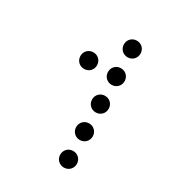

<svg xmlns="http://www.w3.org/2000/svg" viewBox="-122 -552 544 603"><g transform="rotate(30 150.0 -250.0)"><path d="M200 -420C217 -420 230 -433 230 -450C230 -467 217 -480 200 -480C183 -480 170 -467 170 -450C170 -433 183 -420 200 -420ZM100 -320C117 -320 130 -333 130 -350C130 -367 117 -380 100 -380C83 -380 70 -367 70 -350C70 -333 83 -320 100 -320ZM200 -320C217 -320 230 -333 230 -350C230 -367 217 -380 200 -380C183 -380 170 -367 170 -350C170 -333 183 -320 200 -320ZM200 -220C217 -220 230 -233 230 -250C230 -267 217 -280 200 -280C183 -280 170 -267 170 -250C170 -233 183 -220 200 -220ZM200 -120C217 -120 230 -133 230 -150C230 -167 217 -180 200 -180C183 -180 170 -167 170 -150C170 -133 183 -120 200 -120ZM200 -20C217 -20 230 -33 230 -50C230 -67 217 -80 200 -80C183 -80 170 -67 170 -50C170 -33 183 -20 200 -20Z"/></g></svg>

Font: TINY 5x3 60
Style: Regular
Weight: 150
Designer: Jack Halten Fahnestock
Foundry: Velvetyne Type Foundry
Version: Version 1.002;hotconv 1.0.109;makeotfexe 2.5.65596